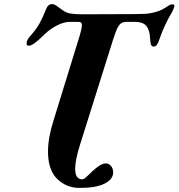

<svg xmlns="http://www.w3.org/2000/svg" viewBox="-20 -720 874 940"><path d="M363 -522Q381 -579 381 -596Q381 -606 376.5 -609.5Q372 -613 362 -613H323Q292 -613 257 -594.5Q222 -576 195 -549Q142 -496 121 -496Q107 -496 111 -514Q114 -528 126 -541Q157 -576 173 -604.5Q189 -633 205 -674Q215 -700 235 -700Q246 -700 260.5 -689Q275 -678 281 -674Q283 -673 294.5 -665Q306 -657 327 -653.5Q348 -650 380 -650L639 -651Q695 -651 717.5 -655.5Q740 -660 760 -667Q771 -671 794 -685Q813 -699 824 -699Q831 -699 833 -695Q835 -691 832 -683Q825 -666 824 -664Q783 -595 761 -529Q755 -510 748.5 -501Q742 -492 733 -492Q723 -492 719.5 -500.5Q716 -509 715 -531Q713 -573 696.5 -593Q680 -613 639 -613H600Q583 -613 572.5 -605.5Q562 -598 553.5 -580Q545 -562 533 -524L371 -9Q348 64 348 107Q348 158 383 158Q389 158 397 151.5Q405 145 414 136Q435 115 450 103Q478 80 498 80Q513 80 523.5 92.5Q534 105 534 124Q534 158 492 179Q450 200 371 200Q305 200 260 156Q215 112 215 22Q215 -45 242 -130Z"/></svg>

Font: EB Garamond ExtraBold
Style: Italic
Weight: 800
Italic angle: -17.2°
Designer: Georg Duffner and Octavio Pardo
Foundry: Georg Duffner
Version: Version 1.000